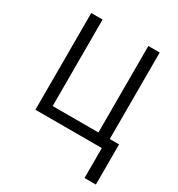

<svg xmlns="http://www.w3.org/2000/svg" viewBox="-164 -627 828 894"><g transform="rotate(30 250.0 -179.5)"><path d="M423 161V0H66V-520H127V-55H373V-520H434V-55H484V161Z"/></g></svg>

Font: Iosevka SS18 Light
Style: Regular
Weight: 300
Monospace: yes
Designer: Belleve Invis
Foundry: Belleve Invis
Version: Version 25.1.1; ttfautohint (v1.8.4)